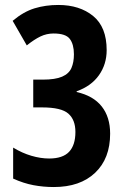

<svg xmlns="http://www.w3.org/2000/svg" viewBox="-20 -744 501 774"><path d="M410 -542Q410 -485 379 -441Q348 -397 289 -376V-373Q356 -358 390 -315Q424 -272 424 -205Q424 -105 363.5 -47.5Q303 10 197 10Q155 10 115 2.5Q75 -5 33 -24V-149Q69 -127 106.5 -116Q144 -105 178 -105Q233 -105 258.5 -132Q284 -159 284 -212Q284 -261 255.5 -286Q227 -311 150 -311H114V-423H152Q203 -423 230.5 -435Q258 -447 268 -470Q278 -493 278 -525Q278 -565 261.5 -587Q245 -609 196 -609Q168 -609 143 -597Q118 -585 88 -561L31 -660Q75 -697 119.5 -710.5Q164 -724 215 -724Q301 -724 355.5 -679.5Q410 -635 410 -542Z"/></svg>

Font: Noto Sans Gujarati UI ExtraCondensed
Style: Bold
Weight: 700
Width: 2
Designer: Jelle Bosma - Monotype Design Team, Universal Thirst
Foundry: Monotype Imaging Inc.
Version: Version 2.106; ttfautohint (v1.8.4.7-5d5b)